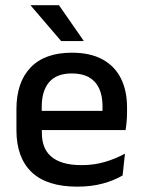

<svg xmlns="http://www.w3.org/2000/svg" viewBox="-20 -704 546 736"><path d="M276.5 11.5Q159.5 11.5 101.2 -44.2Q43 -100 43 -205V-285Q43 -388.5 97.2 -445.2Q151.5 -502 255.5 -502Q326 -502 373 -476.2Q420 -450.5 443.5 -403.5Q467 -356.5 467 -292V-273.5Q467 -256.5 465.5 -239Q464 -221.5 461.5 -205.5H371.5Q372.5 -231.5 372.8 -254.5Q373 -277.5 373 -296.5Q373 -337 360 -365Q347 -393 321 -407.8Q295 -422.5 255.5 -422.5Q197 -422.5 168.5 -389.2Q140 -356 140 -294.5V-248.5L140.5 -237V-193.5Q140.5 -166 148.8 -143.5Q157 -121 175.2 -104.8Q193.5 -88.5 222.5 -79.8Q251.5 -71 293 -71Q340 -71 381.2 -83Q422.5 -95 459 -115L450 -31.5Q417 -12 373.2 -0.2Q329.5 11.5 276.5 11.5ZM95 -205.5V-279H441.5V-205.5ZM206 -684 300.5 -548V-546.5H214.5L98 -682.5V-684Z"/></svg>

Font: Anek Gurmukhi Medium Medium
Style: Regular
Weight: 500
Version: Version 1.003